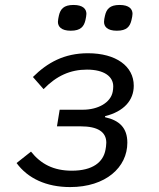

<svg xmlns="http://www.w3.org/2000/svg" viewBox="-20 -743 640 775"><path d="M263.1 12.1C407 12.1 494 -67.8 494 -166.9C494 -226.9 462 -257.1 404.1 -269.9V-274.1C480.1 -293 519.9 -338.1 519.9 -397C519.9 -475.9 448.2 -528.1 334.9 -528.1C239 -528.1 171.2 -490.1 112.9 -432.2L155.9 -383.2C208.1 -437.1 263.8 -462 331 -462C400.9 -462 437.1 -433.9 437.1 -394.2C437.1 -387.1 436.1 -377.8 435 -372.9C426.8 -328.8 376.1 -300.1 313.9 -300.1H220.9L209.9 -233H306.1C373.9 -233 409.1 -210.9 409.1 -166.9C409.1 -157 407 -144.9 405.9 -138.8C397 -89.1 355.1 -54 269.9 -54C196 -54 144.9 -81 105.1 -131L46.9 -84.9C92 -23.1 166.9 12.1 263.1 12.1ZM213.8 -654.8C213.8 -636 226.9 -619 265.6 -619C305.8 -619 318.9 -636 324.9 -661.9C326.7 -671.2 328.8 -680 328.8 -687.1C328.8 -706 315.7 -723 276.6 -723C236.9 -723 223.7 -706 217.7 -680C215.9 -671.2 213.8 -661.9 213.8 -654.8ZM399.9 -654.8C399.9 -636 412.6 -619 451.7 -619C491.8 -619 504.6 -636 510.7 -661.9C512.8 -671.2 514.9 -680 514.9 -687.1C514.9 -706 501.8 -723 462.7 -723C422.9 -723 409.8 -706 403.8 -680C401.6 -671.2 399.9 -661.9 399.9 -654.8Z"/></svg>

Font: Margiela Mono Italic Italic
Style: Regular
Weight: 400
Designer: Mike Abbink, Paul van der Laan, Pieter van Rosmalen
Foundry: Bold Monday
Version: Version 2.003 2021